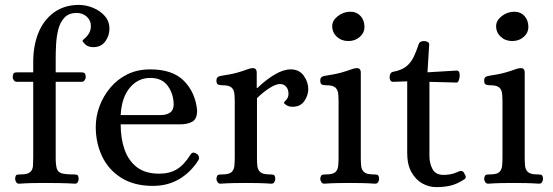

<svg xmlns="http://www.w3.org/2000/svg" viewBox="-20 -749 2265 786"><path d="M58 3Q50 3 46 -3.5Q42 -10 42 -17Q43 -32 49 -33.5Q55 -35 65 -35Q93 -35 103.5 -44.5Q114 -54 115 -70Q116 -86 116 -103V-414H49Q41 -414 36.5 -420.5Q32 -427 32 -434Q33 -450 39.5 -451.5Q46 -453 56 -453H116V-495Q116 -562 137 -614Q158 -666 199.5 -697Q241 -728 301 -729Q332 -729 361 -717Q390 -705 409 -683.5Q428 -662 428 -631Q428 -603 411 -579.5Q394 -556 362 -556Q341 -556 329.5 -567Q318 -578 318 -582Q318 -585 326.5 -591.5Q335 -598 343.5 -611Q352 -624 352 -643Q352 -665 335.5 -680.5Q319 -696 294 -696Q261 -696 243 -676Q225 -656 218 -626Q211 -596 209.5 -565Q208 -534 208 -513V-453H306Q316 -453 323 -451.5Q330 -450 331 -434Q331 -427 326.5 -420.5Q322 -414 314 -414H208V-103Q208 -74 212.5 -59Q217 -44 232.5 -39.5Q248 -35 279 -35Q289 -35 295 -33.5Q301 -32 302 -17Q302 -10 298.5 -3.5Q295 3 287 3Q258 1 223 0.5Q188 0 162 0Q135 0 111 0.5Q87 1 58 3Z M606 12Q529 12 476.5 -21Q424 -54 398 -109Q372 -164 372 -229Q372 -273 387.5 -314.5Q403 -356 432 -390.5Q461 -425 502 -445Q543 -465 595 -465Q687 -465 733.5 -417.5Q780 -370 787 -297Q787 -262 767.5 -251Q748 -240 717 -240H474Q474 -182 490 -136.5Q506 -91 540.5 -64.5Q575 -38 632 -38Q674 -38 704 -56Q734 -74 762 -119Q770 -129 784 -120Q792 -116 794 -107.5Q796 -99 792 -93Q761 -44 714 -16Q667 12 606 12ZM474 -278H637Q661 -278 675.5 -287.5Q690 -297 691 -320Q691 -363 667.5 -396.5Q644 -430 595 -430Q545 -430 511.5 -390Q478 -350 474 -278Z M882 3Q875 3 870.5 -3.5Q866 -10 866 -17Q868 -32 874 -33.5Q880 -35 890 -35Q918 -35 928 -44.5Q938 -54 939.5 -70Q941 -86 941 -103V-332Q941 -350 939.5 -365.5Q938 -381 928 -390.5Q918 -400 890 -400Q881 -400 873.5 -402.5Q866 -405 866 -420Q866 -435 882 -438Q928 -445 952.5 -452Q977 -459 989.5 -464Q1002 -469 1012 -470Q1020 -471 1025.5 -467Q1031 -463 1031 -451V-389H1034Q1068 -422 1104 -443.5Q1140 -465 1170 -465Q1205 -465 1223.5 -439Q1242 -413 1242 -384Q1242 -359 1226 -335.5Q1210 -312 1178 -312Q1162 -312 1152.5 -318.5Q1143 -325 1142 -328Q1142 -330 1151.5 -340Q1161 -350 1161 -365Q1161 -383 1151.5 -394Q1142 -405 1126 -405Q1109 -405 1082.5 -388Q1056 -371 1032 -347V-103Q1032 -86 1033.5 -70Q1035 -54 1045.5 -44.5Q1056 -35 1084 -35Q1093 -35 1099.5 -33.5Q1106 -32 1107 -17Q1107 -10 1103 -3.5Q1099 3 1091 3Q1062 1 1037.5 0.5Q1013 0 986 0Q959 0 935 0.5Q911 1 882 3Z M1307 3Q1300 3 1295.5 -3.5Q1291 -10 1291 -17Q1293 -32 1299 -33.5Q1305 -35 1315 -35Q1343 -35 1353 -44.5Q1363 -54 1364.5 -70Q1366 -86 1366 -103V-332Q1366 -350 1364.5 -365.5Q1363 -381 1353 -390.5Q1343 -400 1315 -400Q1306 -400 1298.5 -402.5Q1291 -405 1291 -420Q1291 -435 1307 -438Q1353 -445 1377.5 -452Q1402 -459 1415 -464Q1428 -469 1438 -470Q1446 -471 1451.5 -467Q1457 -463 1457 -451V-103Q1457 -86 1458.5 -70Q1460 -54 1470.5 -44.5Q1481 -35 1509 -35Q1518 -35 1524.5 -33.5Q1531 -32 1532 -17Q1532 -10 1528 -3.5Q1524 3 1516 3Q1487 1 1462.5 0.5Q1438 0 1411 0Q1384 0 1360 0.5Q1336 1 1307 3ZM1406 -581Q1378 -581 1359 -598.5Q1340 -616 1340 -642Q1340 -665 1363 -683Q1386 -701 1415 -701Q1440 -701 1456 -683.5Q1472 -666 1472 -639Q1472 -615 1453 -598Q1434 -581 1406 -581Z M1766 17Q1736 17 1709 2Q1682 -13 1664.5 -44Q1647 -75 1647 -122V-416L1589 -414Q1582 -414 1578.5 -419.5Q1575 -425 1575 -432Q1575 -452 1589 -455Q1626 -462 1645 -478.5Q1664 -495 1674.5 -518Q1685 -541 1694 -568Q1697 -576 1703 -578.5Q1709 -581 1716 -581Q1722 -581 1729.5 -578Q1737 -575 1737 -567L1730 -453L1847 -460Q1856 -461 1859 -455Q1862 -449 1862 -441Q1862 -431 1858.5 -421Q1855 -411 1850 -411L1738 -414V-110Q1738 -81 1750.5 -57Q1763 -33 1796 -33Q1807 -33 1821 -35Q1835 -37 1851 -44Q1855 -46 1859 -47.5Q1863 -49 1867 -49Q1875 -49 1879 -42.5Q1883 -36 1886 -29Q1889 -20 1881 -15Q1850 5 1824 11Q1798 17 1766 17Z M1978 3Q1971 3 1966.5 -3.5Q1962 -10 1962 -17Q1964 -32 1970 -33.5Q1976 -35 1986 -35Q2014 -35 2024 -44.5Q2034 -54 2035.5 -70Q2037 -86 2037 -103V-332Q2037 -350 2035.5 -365.5Q2034 -381 2024 -390.5Q2014 -400 1986 -400Q1977 -400 1969.5 -402.5Q1962 -405 1962 -420Q1962 -435 1978 -438Q2024 -445 2048.5 -452Q2073 -459 2086 -464Q2099 -469 2109 -470Q2117 -471 2122.5 -467Q2128 -463 2128 -451V-103Q2128 -86 2129.5 -70Q2131 -54 2141.5 -44.5Q2152 -35 2180 -35Q2189 -35 2195.5 -33.5Q2202 -32 2203 -17Q2203 -10 2199 -3.5Q2195 3 2187 3Q2158 1 2133.5 0.5Q2109 0 2082 0Q2055 0 2031 0.5Q2007 1 1978 3ZM2077 -581Q2049 -581 2030 -598.5Q2011 -616 2011 -642Q2011 -665 2034 -683Q2057 -701 2086 -701Q2111 -701 2127 -683.5Q2143 -666 2143 -639Q2143 -615 2124 -598Q2105 -581 2077 -581Z"/></svg>

Font: Alice
Style: Regular
Weight: 400
Designer: Ksenia Yerulevich
Foundry: Cyreal (http://www.cyreal.org/)
Version: Version 2.003; ttfautohint (v1.8.3)